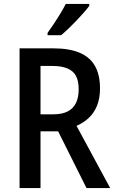

<svg xmlns="http://www.w3.org/2000/svg" viewBox="-20 -961 590 981"><path d="M252 -714Q334 -714 387 -691.5Q440 -669 465.5 -623.5Q491 -578 491 -509Q491 -458 475.5 -420.5Q460 -383 433 -358Q406 -333 371 -318L543 0H422L277 -290H187V0H80V-714ZM249 -624H187V-377H253Q297 -377 325.5 -391.5Q354 -406 368 -434.5Q382 -463 382 -505Q382 -548 368 -573.5Q354 -599 324 -611.5Q294 -624 249 -624ZM436 -931Q426 -917 408.5 -897Q391 -877 370.5 -855.5Q350 -834 329.5 -814.5Q309 -795 292 -781H223V-793Q239 -815 256 -840.5Q273 -866 289 -892.5Q305 -919 316 -941H436Z"/></svg>

Font: Noto Sans Display SemiCondensed Medium
Style: Regular
Weight: 500
Width: 4
Designer: Monotype Design Team
Foundry: Monotype Imaging Inc.
Version: Version 2.003